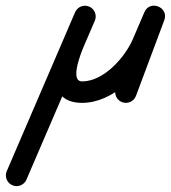

<svg xmlns="http://www.w3.org/2000/svg" viewBox="-160 -322 596 671"><path d="M-67.6 305.8C-67.6 305.8 -67.6 305.8 -67.6 305.8C12.1 120.7 91.8 -64.5 171.4 -249.7C179.6 -268.7 170.8 -290.7 151.8 -298.9C132.8 -307.1 110.7 -298.3 102.5 -279.3C102.5 -279.3 102.5 -279.3 102.5 -279.3C22.9 -94.1 -56.8 91 -136.4 276.2C-144.6 295.2 -135.8 317.3 -116.8 325.4C-97.8 333.6 -75.7 324.8 -67.6 305.8ZM151.9 -298.9C132.9 -307.1 110.8 -298.4 102.6 -279.4C95.6 -263.2 88.6 -247.1 81.6 -230.9C48.2 -153.7 -26.8 37.5 127 37.5C234.2 37.5 333.4 -62.9 373.5 -156.2C373.5 -156.2 373.5 -156.2 373.5 -156.2C373.5 -156.2 373.5 -156.2 373.5 -156.2C386.8 -187.4 400.1 -218.6 413.5 -249.7C423.1 -272.2 410 -290.6 392.3 -297.7C374.6 -304.7 352.4 -300.5 343.9 -277.6C310.9 -189.5 277.9 -101.3 244.9 -13.1C237.7 6.3 247.5 27.9 266.9 35.1C286.3 42.4 307.9 32.5 315.2 13.1C315.2 13.1 315.2 13.1 315.2 13.1C348.2 -75 381.1 -163.2 414.1 -251.3C422.7 -274.2 410.1 -292.4 392.9 -299.3C375.8 -306.1 354.1 -301.7 344.5 -279.2C331.2 -248.1 317.9 -216.9 304.5 -185.8C304.5 -185.8 304.5 -185.8 304.5 -185.8C304.5 -185.8 304.5 -185.8 304.5 -185.8C276.8 -121.3 202.6 -37.5 127 -37.5C73.2 -37.5 142.1 -182 150.4 -201.1C157.4 -217.3 164.4 -233.4 171.4 -249.6C179.6 -268.6 170.9 -290.7 151.9 -298.9Z"/></svg>

Font: FRB American Cursive Extrabold
Style: Bold Italic
Weight: 800
Italic angle: -25°
Version: Version 2.0;Modular Font Editor K font №1